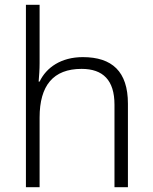

<svg xmlns="http://www.w3.org/2000/svg" viewBox="-20 -780 636 800"><path d="M145 -517V-760H88V0H145V-290C145 -424 202 -493 320 -493C409 -493 457 -446 457 -344V0H513V-348C513 -482 447 -542 325 -542C235 -542 173 -499 145 -440H141C143 -465 145 -489 145 -517Z"/></svg>

Font: Noto Sans Sinhala UI Light
Style: Regular
Weight: 300
Designer: Jelle Bosma - Monotype Design Team
Foundry: Monotype Imaging Inc.
Version: Version 2.006